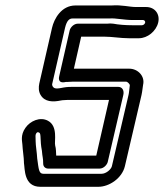

<svg xmlns="http://www.w3.org/2000/svg" viewBox="-20 -693 630 738"><path d="M258 -379H465C470 -379 479 -370 479 -365C477 -351 476 -335 474 -328L410 -54C407 -42 388 -25 370 -25H147C129 -25 129 -42 123 -84C122 -106 117 -134 117 -150C116 -171 116 -175 119 -180C122 -184 124 -187 131 -183C139 -179 133 -154 141 -114C143 -88 146 -87 146 -64C146 -52 155 -45 165 -45H363C378 -45 391 -59 394 -70L454 -328C458 -345 450 -359 435 -359H254C249 -359 241 -359 234 -358C225 -357 222 -356 216 -355C191 -350 187 -355 183 -360C180 -365 180 -369 181 -372L230 -586C237 -615 247 -622 259 -622H399H401C425 -624 455 -616 491 -616H530C535 -616 539 -611 538 -606C537 -601 531 -596 526 -596H487C463 -596 436 -598 415 -602C407 -603 400 -603 392 -602H279C264 -602 251 -588 248 -577L208 -402C207 -398 199 -370 233 -378H238C245 -378 249 -379 258 -379ZM242 -309H399L350 -95H196C195 -107 196 -120 192 -134C188 -149 204 -208 164 -229C134 -245 96 -228 78 -202C57 -173 66 -147 66 -138C67 -117 72 -86 72 -70V-67C76 -44 71 25 135 25H358C400 25 449 -8 460 -54L524 -328C527 -341 529 -363 530 -367C538 -400 510 -429 477 -429H270H264L292 -552H383C411 -552 444 -546 475 -546H514C547 -546 580 -573 588 -606C596 -639 575 -666 542 -666H503C477 -666 448 -675 409 -672H270C216 -672 188 -621 180 -586L131 -372C128 -357 128 -342 136 -328C152 -301 183 -300 215 -307C219 -308 224 -308 224 -308C230 -308 234 -309 242 -309Z"/></svg>

Font: Electronic
Style: OutlineIt
Weight: 700
Version: Version 1.011